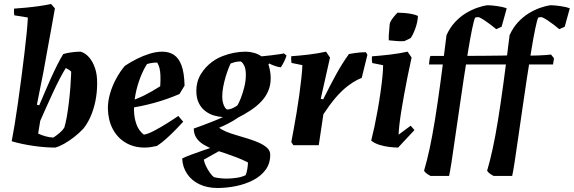

<svg xmlns="http://www.w3.org/2000/svg" viewBox="-20 -732 2893 968"><path d="M258.9 12Q207 12 148.4 3.5Q89.9 -4.9 39 -19.8Q45.6 -53.8 54 -104.7Q62.3 -155.5 70.9 -216.3Q79.5 -277 87.8 -340.8Q96.1 -404.6 103.2 -463.4Q110.2 -522.3 114.8 -569Q119.3 -615.8 120.4 -643.7L52.3 -654.7Q49.3 -670.5 50.8 -688.5Q79.5 -690.6 112.2 -693.6Q144.9 -696.7 177.5 -701.3Q210.2 -705.9 237.4 -712L256.9 -689.7Q247.9 -637 237.8 -582.9Q227.8 -528.7 217.9 -474.5Q208.1 -420.3 198.6 -367.2Q190.2 -325.3 182 -284.5Q173.9 -243.8 166 -204L177.7 -201Q191.5 -232.8 206.4 -268.2Q221.4 -303.7 237.3 -339Q253.3 -374.4 269 -405.5Q284.6 -436.6 298.9 -459.5Q316.6 -465 340.8 -468.2Q365 -471.5 386.8 -471.5Q410 -464.7 428.9 -443.2Q447.9 -421.8 459.1 -388.5Q470.3 -355.3 469.8 -312.4Q469.8 -264.9 460.8 -221.3Q451.7 -177.8 435.7 -142.2Q419.7 -106.6 399.2 -82.2Q379.1 -60.8 353.7 -41Q328.3 -21.2 303.4 -7.2Q278.5 6.8 258.9 12ZM249 -38.4Q265.1 -49 280.3 -61.8Q295.4 -74.6 304 -88.1Q310.5 -108.1 316.6 -142.1Q322.6 -176.1 327.4 -216.1Q332.1 -256 334.9 -293.9Q337.6 -331.8 338.6 -358Q338.6 -362.1 338.6 -365.3Q338.6 -368.6 338.6 -371.2Q333.5 -376.5 325.9 -381.2Q318.3 -385.9 311.7 -389Q298.4 -367.9 281.9 -336.5Q265.4 -305 248.1 -267.6Q230.9 -230.2 214 -192.9Q197.2 -155.6 182.8 -122.6L172.3 -58.5Q192.3 -49.4 211.1 -44.4Q229.9 -39.4 249 -38.4Z M709.2 12Q655.2 12 613.7 -12.5Q572.2 -37 548.8 -81.1Q525.3 -125.3 523.9 -183.9Q523.4 -220 534.5 -259.1Q545.6 -298.3 565.6 -335.1Q585.5 -372 609.3 -399.9Q637.9 -418.9 669.9 -435.1Q702 -451.2 735.3 -461.4Q768.7 -471.5 798.4 -471.5Q832.3 -471.5 856.8 -455.5Q881.2 -439.5 895.1 -402.4Q909 -365.3 910.5 -300.1L884.8 -257.9Q819.2 -229.9 754.5 -212.5Q689.9 -195 628.1 -186.3L628.5 -220Q670.6 -232.7 708.1 -251.5Q745.6 -270.3 787.8 -297.1Q789.7 -328.8 788.9 -350.4Q788.2 -372.1 784.4 -387.6Q780.7 -403.1 772.6 -416.6Q760.6 -416.6 746.8 -414.8Q732.9 -413 721 -408.9Q702.3 -379.7 686.7 -339.2Q671.2 -298.6 662.9 -255.2Q654.7 -211.8 655.6 -173.4Q656.6 -136.4 668.3 -104.4Q680 -72.4 705.1 -53.2Q725 -55.8 756.7 -72.5Q788.4 -89.1 821.7 -110Q855.1 -130.9 878.9 -147.4L903.7 -118.3Q889.3 -102.8 866.5 -79.1Q843.7 -55.4 818.2 -32.7Q792.7 -9.9 771.2 3.8Q755.6 7.4 740 9.7Q724.4 12 709.2 12Z M1076.7 215.8Q1024.5 215.8 985.1 196.8Q945.6 177.9 923.1 144.1Q900.5 110.4 898.5 67Q913.9 59 943.5 48Q973.2 37 1006.5 25.5Q1039.8 14 1068.7 4.5Q1097.6 -5 1112.9 -10L1132.4 3L1007.5 72.9Q1009.6 86.4 1018.3 104.8Q1027 123.1 1038.1 138.8Q1049.3 154.4 1058.3 160.9Q1073.7 164.9 1090.3 166.6Q1106.8 168.4 1124.4 168.4Q1148 168.4 1174.2 164.3Q1200.4 160.3 1218.3 151.1Q1223.4 140.6 1226.8 120.3Q1230.1 100.1 1230.1 87Q1204.9 74 1176 62.7Q1147.1 51.5 1117.1 41.4Q1087 31.4 1057.4 21.9Q1028.9 10.5 1005.9 -3.4Q983 -17.3 970 -37.1Q956.9 -56.9 956.9 -83.9Q971.3 -88.9 999 -99.1Q1026.7 -109.4 1056.2 -121.1Q1085.7 -132.9 1104 -141.9Q1082.7 -142.9 1059.4 -149.6Q1036.1 -156.3 1015.6 -171.6Q995 -186.8 982.4 -212.3Q969.8 -237.8 969.8 -274.7Q969.8 -320.4 992.5 -358Q1015.3 -395.5 1051.2 -421.6Q1075 -438.5 1102.4 -449.2Q1129.8 -460 1159.4 -465.7Q1189 -471.5 1218.6 -471.5Q1238.4 -471.5 1259.6 -465.8Q1280.9 -460 1298.2 -448Q1323 -450 1346.4 -453Q1369.8 -456 1387.5 -458.5Q1405.3 -461 1411.2 -463L1424.6 -452Q1421.1 -440 1413.2 -423.3Q1405.3 -406.6 1395.8 -392.6Q1382.9 -393.6 1365.9 -399.6Q1348.9 -405.6 1336.9 -412.1L1333.4 -406.1Q1337.9 -394.6 1341.4 -374.9Q1344.8 -355.1 1344.8 -338.7Q1344.8 -301.9 1331.9 -272.3Q1318.9 -242.7 1296.1 -219.1Q1273.4 -195.4 1243.5 -175.7Q1213.6 -155.9 1180.7 -139.3Q1169.5 -131.5 1157.5 -124.3Q1145.6 -117.1 1133.6 -110.9Q1121.6 -104.7 1109.4 -98.8Q1097.2 -92.9 1084.9 -88.2Q1097.8 -77.7 1120.7 -68.1Q1143.6 -58.6 1171.5 -50.6Q1199.3 -42.6 1226.5 -34.1Q1249 -27.1 1269.8 -19Q1290.6 -11 1306.9 -1.4Q1323.3 8.2 1332.8 20.3Q1342.4 32.5 1342.4 48.2Q1342.4 92.7 1318.6 124.7Q1294.8 156.6 1255.4 176.7Q1216 196.9 1169.2 206.3Q1122.4 215.8 1076.7 215.8ZM1125 -180.1Q1139.3 -180.1 1154.3 -187.3Q1169.3 -194.6 1176.9 -200.6Q1184.3 -212.3 1194.1 -237.1Q1203.9 -262 1211.7 -293.1Q1219.5 -324.3 1219.5 -354.7Q1219.5 -385.7 1210.7 -402.2Q1201.8 -418.8 1194 -422.1Q1176.7 -422.1 1165 -419.1Q1153.3 -416.1 1143.1 -412.1Q1138.6 -403.8 1131.3 -385.1Q1124.1 -366.5 1117 -342.7Q1110 -318.9 1105.2 -293.5Q1100.5 -268 1100.5 -245.5Q1100.5 -226.3 1104.7 -211.9Q1108.8 -197.4 1114.6 -189.5Q1120.3 -181.5 1125 -180.1Z M1459.1 0 1448.6 -15.5Q1454.1 -44.3 1461.1 -82.9Q1468.1 -121.5 1475.4 -164.7Q1482.7 -207.8 1488.6 -251Q1494.4 -294.3 1498.9 -333.7Q1503.5 -373.2 1504.5 -403.6L1449.8 -414.7Q1446.8 -430.5 1448.2 -448.5Q1490.8 -451.5 1536.8 -456.9Q1582.7 -462.4 1623.8 -471.5L1643.8 -441.8L1597.1 -234L1609.3 -231Q1625.5 -263.2 1641.3 -294.2Q1657.2 -325.1 1673.3 -354.5Q1689.3 -383.9 1705.9 -410.2Q1722.5 -436.6 1739.1 -459.5Q1755.7 -462.9 1769.3 -464.6Q1782.9 -466.4 1796.4 -467.6Q1809.8 -468.9 1824.4 -468.9L1832.4 -455.9L1803.6 -339Q1792.6 -335.1 1781.1 -329.2Q1769.7 -323.3 1758.2 -315.9Q1746.8 -308.5 1734.8 -299.6Q1718.7 -287.5 1703.1 -272.4Q1687.4 -257.3 1671.8 -239.1Q1656.2 -220.9 1641.1 -200.1Q1626 -179.3 1610.4 -156L1587.1 0Z M1911.5 -403.2 1856.8 -414.2Q1853.8 -430 1855.2 -448Q1897.8 -451.1 1945.9 -456.7Q1994 -462.4 2035 -471.5L2055.1 -441.8Q2043.7 -391.1 2034.1 -342.3Q2024.4 -293.6 2016.4 -249.2Q2008.4 -204.7 2002.4 -167.2Q1996.5 -129.6 1993.3 -100.5Q1990.1 -71.4 1989.6 -53L2050.5 -98.2L2069.6 -76.3L1987.1 12Q1968.5 12 1943 8.9Q1917.5 5.9 1893.1 -1.7Q1868.6 -9.2 1851.5 -23.1Q1859.6 -54.8 1868.2 -95.3Q1876.8 -135.7 1884.6 -179.8Q1892.4 -223.9 1898.4 -266.4Q1904.5 -308.9 1908 -344.5Q1911.5 -380.1 1911.5 -403.2ZM1939.9 -528.8Q1939.3 -539.4 1940.2 -555.8Q1941.1 -572.2 1942.9 -587.3Q1944.8 -602.5 1944.7 -610.3Q1946.7 -621.7 1955.3 -633.9Q1963.9 -646.2 1972.7 -655.8Q1981.5 -665.5 1984 -668.1Q1999.9 -668.1 2018.7 -666.6Q2037.6 -665 2055.6 -661.5Q2073.7 -658 2087.2 -651.7Q2085.6 -621.3 2074.6 -590.2Q2063.7 -559.1 2050.6 -540.3Q2043.8 -536.4 2036 -532.8Q2028.1 -529.2 2018.7 -524.8Q1999.2 -523.2 1979.9 -525.1Q1960.5 -526.9 1939.9 -528.8Z M2150.9 155Q2140.9 150 2131.9 143.5Q2122.9 137 2117.9 129Q2132.9 78 2146.2 16.5Q2159.4 -45.1 2172.5 -125.2Q2185.5 -205.2 2199.8 -310.6Q2214.1 -415.9 2231.1 -554.9Q2248.3 -592.5 2273.3 -619.6Q2298.2 -646.7 2327 -664.4Q2355.8 -682.1 2384.8 -692.4Q2413.8 -702.7 2438.6 -705.7Q2459.7 -705.2 2487.8 -701.2Q2515.8 -697.3 2534.7 -689.9L2509 -597.3L2481.9 -584.8Q2468.8 -595.6 2453.5 -607.5Q2438.2 -619.3 2422.9 -629.4Q2407.7 -639.5 2394.6 -645.2Q2390.9 -645.7 2387.3 -645.4Q2383.6 -645.2 2381 -644.6Q2378.4 -644.1 2375.3 -643Q2369.3 -629.6 2360 -585.1Q2350.8 -540.6 2340.2 -475.9Q2329.7 -411.3 2318.2 -336.1Q2306.7 -260.9 2295.9 -184.5Q2285.1 -108 2275.1 -42Q2265.1 31 2256.6 84.5Q2248.1 138 2244.1 155ZM2142.8 -407Q2143.8 -420 2145.6 -432Q2147.3 -444 2150.3 -450Q2171.3 -450 2213.9 -450Q2256.5 -450 2309.2 -450.2Q2361.9 -450.5 2414.2 -450.7Q2466.4 -451 2508.4 -451.7Q2550.5 -452.4 2570.5 -453.3L2585.5 -434.3L2580.5 -407ZM2468.9 155Q2458.9 150 2449.9 143.5Q2440.9 137 2435.9 129Q2450.9 78 2464.2 16.5Q2477.5 -45.1 2490.6 -125.2Q2503.6 -205.2 2517.9 -310.6Q2532.2 -415.9 2549.2 -554.9Q2566.4 -592.5 2591.3 -619.6Q2616.3 -646.7 2645.1 -664.4Q2673.9 -682.1 2702.9 -692.4Q2731.9 -702.7 2756.7 -705.7Q2777.8 -705.2 2805.8 -701.2Q2833.9 -697.3 2852.7 -689.9L2827.1 -597.3L2799.9 -584.8Q2786.9 -595.6 2771.6 -607.5Q2756.3 -619.3 2741 -629.4Q2725.7 -639.5 2712.7 -645.2Q2709 -645.7 2705.3 -645.4Q2701.7 -645.2 2699.1 -644.6Q2696.4 -644.1 2693.3 -643Q2687.3 -629.6 2678.1 -585.1Q2668.8 -540.6 2658.3 -475.9Q2647.8 -411.3 2636.2 -336.1Q2624.7 -260.9 2613.9 -184.5Q2603.2 -108 2593.2 -42Q2583.2 31 2574.7 84.5Q2566.2 138 2562.2 155ZM2460.8 -407Q2461.9 -420 2463.6 -432Q2465.4 -444 2468.4 -450Q2495.4 -450 2533.8 -450Q2572.2 -450 2614.5 -450.5Q2656.8 -451 2694.9 -452.5Q2733.1 -454 2758.1 -457L2773.1 -438L2768.1 -407Z"/></svg>

Font: Labrada
Style: Italic
Weight: 400
Italic angle: -7°
Designer: Mercedes Jáuregui
Foundry: Omnibus-Type Team
Version: Version 1.000